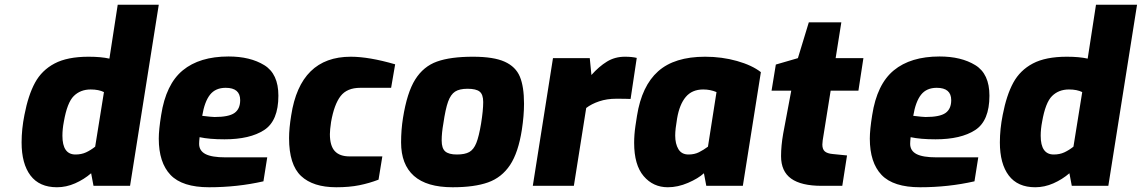

<svg xmlns="http://www.w3.org/2000/svg" viewBox="-20 -783 4811 809"><path d="M71 -183Q71 -239 83 -299Q99 -382 127.5 -434.5Q156 -487 210 -515.5Q264 -544 353 -544Q406 -544 441 -536L476 -763H649L528 0H374L364 -53Q334 -27 296.5 -10.5Q259 6 220 6Q146 6 108.5 -43.5Q71 -93 71 -183ZM381 -165 418 -395Q396 -406 362 -406Q319 -406 291 -378.5Q263 -351 249 -270Q243 -239 243 -211Q243 -132 298 -132Q323 -132 342.5 -141Q362 -150 381 -165Z M649 -199Q649 -236 659 -298Q679 -428 750 -486.5Q821 -545 943 -545Q1034 -545 1093.5 -508.5Q1153 -472 1153 -380Q1153 -274 1093 -235Q1033 -196 926 -196Q862 -196 821 -205Q819 -187 819 -177Q819 -148 845.5 -134Q872 -120 930 -120H1106L1090 -19Q980 6 861 6Q748 6 698.5 -46Q649 -98 649 -199ZM992 -361Q992 -413 931 -413Q888 -413 865 -384Q842 -355 832 -295Q872 -290 884 -290Q944 -290 968 -307Q992 -324 992 -361Z M1198 -201Q1198 -242 1207 -297Q1245 -544 1458 -544Q1535 -544 1645 -512L1628 -413H1498Q1442 -413 1415 -378Q1388 -343 1375 -269Q1370 -235 1370 -218Q1370 -169 1390.5 -146.5Q1411 -124 1453 -124H1591L1575 -26Q1536 -11 1494 -2.5Q1452 6 1397 6Q1299 6 1248.5 -41.5Q1198 -89 1198 -201Z M1670 -183Q1670 -236 1678 -286Q1695 -393 1729.5 -448Q1764 -503 1821 -523.5Q1878 -544 1973 -544Q2060 -544 2106.5 -523Q2153 -502 2170.5 -460Q2188 -418 2188 -346Q2188 -296 2179 -237Q2164 -140 2129 -87.5Q2094 -35 2036.5 -14.5Q1979 6 1887 6Q1778 6 1724 -42Q1670 -90 1670 -183ZM2007 -262Q2016 -318 2016 -353Q2016 -385 2001 -397Q1986 -409 1950 -409Q1916 -409 1897.5 -397Q1879 -385 1868 -354.5Q1857 -324 1848 -262Q1841 -223 1841 -191Q1841 -158 1856 -145Q1871 -132 1905 -132Q1939 -132 1957.5 -142.5Q1976 -153 1987 -180.5Q1998 -208 2007 -262Z M2310 -538H2465L2472 -467Q2504 -503 2537.5 -523.5Q2571 -544 2613 -544Q2643 -544 2663 -539L2637 -366Q2618 -367 2577 -367Q2537 -367 2504.5 -356Q2472 -345 2450 -328L2398 0H2225Z M2652 -181Q2652 -216 2657.5 -253Q2663 -290 2664 -295Q2684 -421 2753 -482.5Q2822 -544 2951 -544Q3022 -544 3085.5 -526Q3149 -508 3186 -479L3110 0H2956L2946 -53Q2922 -31 2879 -12.5Q2836 6 2794 6Q2732 6 2692 -41Q2652 -88 2652 -181ZM2963 -165 2999 -395Q2973 -406 2943 -406Q2896 -406 2869.5 -374.5Q2843 -343 2833 -284Q2825 -238 2825 -212Q2825 -177 2838.5 -154.5Q2852 -132 2881 -132Q2906 -132 2925 -141.5Q2944 -151 2963 -165Z M3271 -125Q3271 -169 3280 -220L3314 -401H3231L3249 -511L3342 -538L3388 -689H3525L3501 -538H3618L3597 -401H3480L3451 -220Q3445 -187 3445 -174Q3445 -154 3455.5 -145Q3466 -136 3489 -134L3549 -128L3529 0H3442Q3356 0 3313.5 -30.5Q3271 -61 3271 -125Z M3645 -199Q3645 -236 3655 -298Q3675 -428 3746 -486.5Q3817 -545 3939 -545Q4030 -545 4089.5 -508.5Q4149 -472 4149 -380Q4149 -274 4089 -235Q4029 -196 3922 -196Q3858 -196 3817 -205Q3815 -187 3815 -177Q3815 -148 3841.5 -134Q3868 -120 3926 -120H4102L4086 -19Q3976 6 3857 6Q3744 6 3694.5 -46Q3645 -98 3645 -199ZM3988 -361Q3988 -413 3927 -413Q3884 -413 3861 -384Q3838 -355 3828 -295Q3868 -290 3880 -290Q3940 -290 3964 -307Q3988 -324 3988 -361Z M4193 -183Q4193 -239 4205 -299Q4221 -382 4249.5 -434.5Q4278 -487 4332 -515.5Q4386 -544 4475 -544Q4528 -544 4563 -536L4598 -763H4771L4650 0H4496L4486 -53Q4456 -27 4418.5 -10.5Q4381 6 4342 6Q4268 6 4230.5 -43.5Q4193 -93 4193 -183ZM4503 -165 4540 -395Q4518 -406 4484 -406Q4441 -406 4413 -378.5Q4385 -351 4371 -270Q4365 -239 4365 -211Q4365 -132 4420 -132Q4445 -132 4464.5 -141Q4484 -150 4503 -165Z"/></svg>

Font: Exo ExtraBold
Style: Italic
Weight: 800
Italic angle: -9°
Designer: Natanael Gama
Foundry: Natanael Gama
Version: Version 1.500; ttfautohint (v1.6)